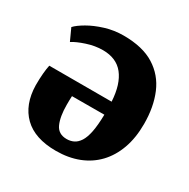

<svg xmlns="http://www.w3.org/2000/svg" viewBox="-135 -691 820 831"><g transform="rotate(30 274.5 -275.5)"><path d="M247.5 14Q142 14 87.2 -39.5Q32.5 -93 30.5 -188Q30.5 -222.5 32.8 -247.5Q35 -272.5 39 -291H350.5Q348 -334 337.8 -366.5Q327.5 -399 309.8 -421.2Q292 -443.5 266.2 -454.5Q240.5 -465.5 207 -465.5Q168 -465.5 127.8 -452.2Q87.5 -439 65 -424.5L38 -483.5Q53 -500 85.8 -519Q118.5 -538 162.2 -551.5Q206 -565 253 -565Q348.5 -565 407.2 -528.2Q466 -491.5 493.2 -426.8Q520.5 -362 520.5 -277.5Q520.5 -208 501 -154Q481.5 -100 445.8 -62.5Q410 -25 359.8 -5.5Q309.5 14 247.5 14ZM262.5 -53.5Q281 -53.5 296.8 -61Q312.5 -68.5 324.8 -87.2Q337 -106 343.8 -139.8Q350.5 -173.5 351.5 -226.5L190 -226Q189.5 -215 189.2 -204.5Q189 -194 189 -183Q189 -123.5 204.8 -88.5Q220.5 -53.5 262.5 -53.5Z"/></g></svg>

Font: Merriweather 24pt Black
Style: Regular
Weight: 900
Designer: Eben Sorkin
Foundry: Eben Sorkin
Version: Version 2.100